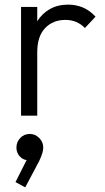

<svg xmlns="http://www.w3.org/2000/svg" viewBox="-20 -500 454 830"><path d="M71 0V-470H141V-408Q162 -442 196 -461Q230 -480 275 -480Q309 -480 338.5 -467.5Q368 -455 393 -428L347 -379Q313 -414 263 -414Q209 -414 175 -378.5Q141 -343 141 -274V0ZM47 287 95 192Q78 190 64.5 175Q51 160 51 138Q51 114 67.5 96.5Q84 79 109 79Q132 79 149.5 96.5Q167 114 167 138Q167 148 163 162Q159 176 149 197L89 310Z"/></svg>

Font: Outfit Light
Style: Regular
Weight: 300
Designer: Rodrigo Fuenzalida
Foundry: fragTYPE
Version: Version 1.100; ttfautohint (v1.8.4.7-5d5b)